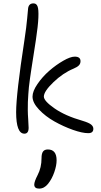

<svg xmlns="http://www.w3.org/2000/svg" viewBox="-20 -779 598 1133"><path d="M124 9.8Q75.2 9.8 75.2 -117.2Q75.2 -224.1 124 -541Q136.2 -621.6 140.4 -670.9Q144.5 -720.2 146 -731Q150.9 -760.3 179.2 -758.8Q194.8 -758.8 201.7 -741.2Q208.5 -723.6 206.5 -675.5Q204.6 -627.4 191.9 -543.9Q186.5 -508.8 177.5 -450.9Q168.5 -393.1 165.5 -373.8Q162.6 -354.5 157.2 -317.4Q151.9 -280.3 150.6 -265.4Q149.4 -250.5 147.2 -223.9Q145 -197.3 144.5 -176.8Q144 -156.2 144 -128.9Q144 -106.9 146.5 -73.7Q148.9 -40.5 148.9 -24.9Q148.9 9.8 124 9.8ZM501 6.8Q465.3 6.8 409.7 -12.9Q354 -32.7 301 -62.5Q248 -92.3 210 -132.6Q171.9 -172.9 171.9 -209Q171.9 -240.7 201.2 -283.4Q230.5 -326.2 270.5 -361.1Q310.5 -396 353 -420.4Q395.5 -444.8 420.9 -444.8Q455.1 -444.8 455.1 -418Q455.1 -402.8 445.1 -392.8Q435.1 -382.8 414.1 -374Q351.6 -348.1 295.2 -293.9Q238.8 -239.7 238.8 -209Q238.8 -183.1 302 -139.2Q365.2 -95.2 467.8 -65.9Q504.9 -54.7 517.8 -43.9Q530.8 -33.2 530.8 -19Q530.8 6.8 501 6.8ZM210.9 334Q182.1 334 182.1 310.1Q182.1 293 202.1 253.9Q225.1 210.4 225.1 153.8Q225.1 127.4 233.9 115.2Q242.7 103 262.2 103Q314 103 314 167Q314 197.8 300.3 237.3Q286.6 276.9 263.2 306.2Q240.7 334 210.9 334Z"/></svg>

Font: Shantell Sans Irregular
Style: Regular
Weight: 300
Designer: Stephen Nixon, Anya Danilova, Shantell Martin
Foundry: Arrow Type
Version: Version 1.006;[9816181b4]